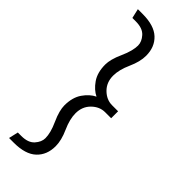

<svg xmlns="http://www.w3.org/2000/svg" viewBox="-238 -678 742 742"><g transform="rotate(45 132.5 -307.0)"><path d="M136 -307Q111 -295 91.5 -267Q72 -239 72 -195Q72 -182 76.5 -164.5Q81 -147 91 -125Q101 -103 105.5 -85.5Q110 -68 110 -54Q110 -33 92.5 -13.5Q75 6 38 6H19L10 45H36Q99 45 129.5 16.5Q160 -12 160 -60Q160 -76 155.5 -94Q151 -112 142 -132Q133 -152 128.5 -170Q124 -188 124 -204Q124 -241 148 -264.5Q172 -288 202 -288H235V-326H202Q172 -326 148 -349.5Q124 -373 124 -410Q124 -426 128.5 -444Q133 -462 142 -482Q151 -502 155.5 -520Q160 -538 160 -554Q160 -602 129.5 -630.5Q99 -659 36 -659H10L19 -620H38Q75 -620 92.5 -600.5Q110 -581 110 -560Q110 -547 105.5 -529Q101 -511 91 -489Q81 -467 76.5 -449.5Q72 -432 72 -419Q72 -375 91.5 -347Q111 -319 136 -307Z"/></g></svg>

Font: Catamaran Thin Thin
Style: Regular
Weight: 250
Version: Version 2.000